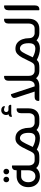

<svg xmlns="http://www.w3.org/2000/svg" viewBox="1170 -1810 650 3029"><g transform="rotate(-90 1494.5 -296.0)"><path d="M176 -476Q158 -476 145.5 -489Q133 -502 133 -521Q133 -541 145.5 -553.5Q158 -566 176 -566Q195 -566 207.5 -553.5Q220 -541 220 -521Q220 -502 207.5 -489Q195 -476 176 -476ZM303 -476Q284 -476 271 -489Q258 -502 258 -521Q258 -541 271 -553.5Q284 -566 303 -566Q321 -566 333.5 -553.5Q346 -541 346 -521Q346 -502 333.5 -489Q321 -476 303 -476ZM479 -74H533V0H481Q399 0 358 -49Q336 -22 303 -6.5Q270 9 228 9Q180 9 141 -12.5Q102 -34 79 -75Q56 -116 56 -174Q56 -233 79 -274Q102 -315 141 -336.5Q180 -358 228 -358H322V-364Q322 -397 338.5 -414.5Q355 -432 383 -432H390Q398 -432 398 -424V-169Q398 -127 418.5 -100.5Q439 -74 479 -74ZM228 -62Q272 -62 297 -93.5Q322 -125 322 -174V-287H228Q184 -287 159 -255.5Q134 -224 134 -174Q134 -125 159 -93.5Q184 -62 228 -62Z M1072 -74H1127V0H1075Q1036 0 1007 -12.5Q978 -25 958 -44Q937 -17 904.5 -4Q872 9 831 9Q782 9 737.5 -3.5Q693 -16 648 -40Q623 -12 594 -6Q565 0 530 0H521V-74H529Q556 -74 572.5 -80.5Q589 -87 603.5 -108.5Q618 -130 637 -173Q662 -225 686.5 -271.5Q711 -318 744 -347.5Q777 -377 825 -377Q884 -377 920.5 -346.5Q957 -316 974.5 -268Q992 -220 992 -167V-164Q993 -118 1017 -96Q1041 -74 1072 -74ZM834 -63Q854 -64 872 -72Q890 -80 901.5 -101.5Q913 -123 913 -164Q913 -241 888 -273.5Q863 -306 828 -306Q796 -306 769.5 -262Q743 -218 714 -153Q707 -137 701 -125Q695 -113 690 -104Q733 -80 771 -71Q809 -62 834 -63Z M1276 -487H1320Q1336 -487 1345.5 -478Q1355 -469 1355 -455V-451Q1355 -443 1346 -443H1238Q1222 -443 1210 -442Q1198 -441 1186 -436Q1181 -435 1178 -433Q1175 -431 1173 -431Q1167 -431 1166 -438Q1162 -457 1172 -469.5Q1182 -482 1204 -485Q1194 -505 1194 -524Q1194 -556 1215.5 -578.5Q1237 -601 1269 -601Q1295 -602 1314 -588.5Q1333 -575 1334 -553Q1334 -542 1326 -543Q1324 -544 1320.5 -545.5Q1317 -547 1313 -548Q1306 -552 1297 -554.5Q1288 -557 1278 -557Q1261 -557 1251 -547.5Q1241 -538 1241 -523Q1241 -507 1251 -497Q1261 -487 1276 -487ZM1284 -358H1291Q1299 -358 1299 -350V-168Q1299 -89 1257 -44.5Q1215 0 1141 0H1115V-74H1143Q1183 -74 1203 -100.5Q1223 -127 1223 -169V-291Q1223 -323 1239.5 -340.5Q1256 -358 1284 -358Z M1892 -74H1947V0H1887Q1849 0 1820.5 -14.5Q1792 -29 1775 -51Q1733 0 1653 0H1430Q1416 0 1416 -12V-19Q1416 -43 1432.5 -58.5Q1449 -74 1477 -74H1564L1469 -363Q1461 -387 1464 -405.5Q1467 -424 1483 -434Q1488 -438 1493.5 -441Q1499 -444 1509 -447L1515 -448Q1521 -450 1524 -443L1646 -74H1660Q1697 -74 1716 -101Q1735 -128 1735 -169V-488Q1735 -533 1765 -548Q1772 -552 1778 -554Q1784 -556 1797 -556H1803Q1812 -556 1812 -548V-168Q1812 -120 1835 -97Q1858 -74 1892 -74Z M2486 -74H2541V0H2489Q2450 0 2421 -12.5Q2392 -25 2372 -44Q2351 -17 2318.5 -4Q2286 9 2245 9Q2196 9 2151.5 -3.5Q2107 -16 2062 -40Q2037 -12 2008 -6Q1979 0 1944 0H1935V-74H1943Q1970 -74 1986.5 -80.5Q2003 -87 2017.5 -108.5Q2032 -130 2051 -173Q2076 -225 2100.5 -271.5Q2125 -318 2158 -347.5Q2191 -377 2239 -377Q2298 -377 2334.5 -346.5Q2371 -316 2388.5 -268Q2406 -220 2406 -167V-164Q2407 -118 2431 -96Q2455 -74 2486 -74ZM2248 -63Q2268 -64 2286 -72Q2304 -80 2315.5 -101.5Q2327 -123 2327 -164Q2327 -241 2302 -273.5Q2277 -306 2242 -306Q2210 -306 2183.5 -262Q2157 -218 2128 -153Q2121 -137 2115 -125Q2109 -113 2104 -104Q2147 -80 2185 -71Q2223 -62 2248 -63Z M2555 0H2529V-74H2557Q2597 -74 2617 -100.5Q2637 -127 2637 -169V-488Q2637 -521 2653.5 -538.5Q2670 -556 2698 -556H2705Q2713 -556 2713 -548V-168Q2713 -89 2671 -44.5Q2629 0 2555 0Z M2862 0H2855Q2847 0 2847 -8V-488Q2847 -521 2863.5 -538.5Q2880 -556 2908 -556H2915Q2923 -556 2923 -548V-68Q2923 -35 2907 -17.5Q2891 0 2862 0Z"/></g></svg>

Font: Zain
Style: Regular
Weight: 400
Designer: Zain,Boutros
Foundry: Mobile Telecommunications Company (Zain), 2024
Version: Version 1.51; ttfautohint (v1.8.4)